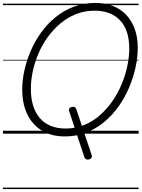

<svg xmlns="http://www.w3.org/2000/svg" viewBox="-20 -914 968 1313"><path d="M587 177Q575 179 567.5 174.5Q560 170 556 158L454 -151Q449 -164 454.5 -172.5Q460 -181 473 -183Q484 -186 491.5 -181Q499 -176 503 -164L606 144Q611 157 605.5 165.5Q600 174 587 177ZM422 19Q356 19 303 -2.5Q250 -24 211.5 -65.5Q173 -107 152.5 -166.5Q132 -226 132 -301Q132 -365 147 -433Q162 -501 190.5 -567Q219 -633 261.5 -692Q304 -751 360 -796.5Q416 -842 484.5 -868Q553 -894 633 -894Q699 -894 752.5 -873Q806 -852 843.5 -812Q881 -772 901.5 -715.5Q922 -659 922 -588Q922 -523 907 -453.5Q892 -384 863 -315.5Q834 -247 791.5 -187Q749 -127 693.5 -80.5Q638 -34 570 -7.5Q502 19 422 19ZM429 -35Q498 -35 557 -59.5Q616 -84 664 -126.5Q712 -169 749.5 -223.5Q787 -278 812.5 -339.5Q838 -401 851 -463.5Q864 -526 864 -582Q864 -646 848 -694Q832 -742 801 -775Q770 -808 726 -824.5Q682 -841 626 -841Q559 -841 500 -817.5Q441 -794 392.5 -753Q344 -712 306 -659.5Q268 -607 242.5 -547Q217 -487 204 -425.5Q191 -364 191 -307Q191 -241 207 -190.5Q223 -140 253.5 -105Q284 -70 328.5 -52.5Q373 -35 429 -35ZM0 369H928V379H0ZM0 -20H928V0H0ZM0 -505H928V-500H0ZM0 -889H928V-879H0Z"/></svg>

Font: Playwrite HR Guides
Style: Regular
Weight: 400
Designer: Veronika Burian, José Scaglione
Foundry: TypeTogether
Version: Version 1.003